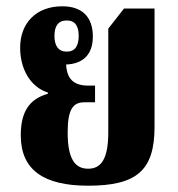

<svg xmlns="http://www.w3.org/2000/svg" viewBox="-20 -579 564 610"><path d="M260 11C415 11 471 -38 471 -176V-552H374L324 -488V-159C324 -73 301 -43 260 -43C217 -43 195 -76 195 -158C195 -232 212 -254 248 -254H282V-307H260C203 -307 192 -341 190 -374C242 -376 275 -404 275 -463C275 -526 240 -559 178 -559C96 -559 44 -507 44 -427C44 -362 75 -303 132 -285V-281C71 -264 46 -221 46 -149C46 -39 119 11 260 11ZM192 -415C165 -415 153 -434 153 -465C153 -496 165 -514 192 -514C219 -514 230 -496 230 -465C230 -434 219 -415 192 -415Z"/></svg>

Font: Noto Serif Thai ExtraCondensed ExtraBold
Style: Regular
Weight: 800
Width: 2
Designer: Monotype Design Team
Foundry: Monotype Imaging Inc.
Version: Version 2.002